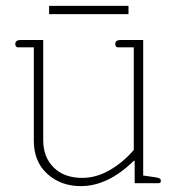

<svg xmlns="http://www.w3.org/2000/svg" viewBox="-20 -623 602 653"><path d="M147 -603H417V-575H147ZM95 -145V-462H41Q37 -462 34.5 -465Q32 -468 32 -473Q32 -487 50 -487H127V-146Q127 -89 162.5 -53.5Q198 -18 260 -18Q307 -18 352.5 -44Q398 -70 435 -113V-462H381Q377 -462 374.5 -465Q372 -468 372 -473Q372 -487 390 -487H467V-26L509 -20Q519 -18 523 -16Q527 -14 527 -8Q527 0 520 0H438V-76H435Q347 10 255 10Q187 10 141 -31.5Q95 -73 95 -145Z"/></svg>

Font: Maitree ExtraLight
Style: Regular
Weight: 275
Designer: CadsonDemak Team
Foundry: CadsonDemak
Version: Version 1.003